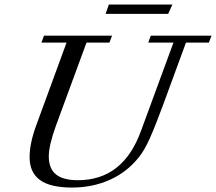

<svg xmlns="http://www.w3.org/2000/svg" viewBox="-20 -822 962 855"><path d="M450.2 -760.3 464.8 -801.8H747.6L729 -760.3ZM300.8 13.2Q203.6 13.2 157.7 -20.5Q111.8 -54.2 111.8 -122.1Q111.8 -183.6 141.6 -264.6L276.4 -632.3H164.6L175.8 -663.1H479L467.3 -632.3H365.2L228.5 -260.7Q197.3 -174.3 197.3 -125.5Q197.3 -71.3 229.2 -45.4Q261.2 -19.5 326.7 -19.5Q527.8 -19.5 607.4 -237.8L752.4 -632.3H640.1L651.4 -663.1H921.9L910.2 -632.3H808.1L707 -356.9Q672.4 -262.7 647.9 -207.8Q623.5 -152.8 598.6 -122.1Q545.4 -55.2 468.5 -21Q391.6 13.2 300.8 13.2Z"/></svg>

Font: Elstob 10pt
Style: Italic
Weight: 400
Italic angle: -20°
Designer: Peter S. Baker
Version: Version 1.015